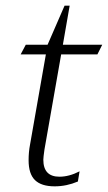

<svg xmlns="http://www.w3.org/2000/svg" viewBox="-20 -648 381 678"><path d="M81 -82Q81 -111 86 -137L142 -456H53L71 -490H148L208 -628H226L202 -490H341L324 -456H196L137 -120Q133 -92 133 -84Q133 -24 190 -24Q224 -24 261 -43L255 -7Q215 10 173 10Q126 10 103.5 -12Q81 -34 81 -82Z"/></svg>

Font: Fahkwang ExtraLight
Style: Italic
Weight: 275
Italic angle: -10°
Designer: Suppakit Chalermlarp | Katatrad Co.,Ltd.
Foundry: Cadson Demak Co.,Ltd.
Version: Version 1.000; ttfautohint (v1.6)